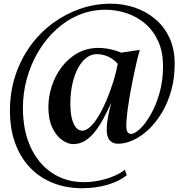

<svg xmlns="http://www.w3.org/2000/svg" viewBox="-20 -744 964 1014"><path d="M32.5 -159Q32.5 -258 60.8 -344.2Q89 -430.5 139.5 -500.5Q190 -570.5 257.5 -620.5Q325 -670.5 403.2 -697.5Q481.5 -724.5 564.5 -724.5Q631 -724.5 691.5 -704Q752 -683.5 799.8 -643.5Q847.5 -603.5 875 -544.2Q902.5 -485 902.5 -407.5Q902.5 -330 884 -264.5Q865.5 -199 834 -147.2Q802.5 -95.5 763.8 -59.2Q725 -23 683.8 -4Q642.5 15 605 15Q584 15 570.2 6.2Q556.5 -2.5 550 -19Q543.5 -35.5 543.5 -59Q543.5 -71.5 545 -88.8Q546.5 -106 551.8 -132.8Q557 -159.5 567.5 -201Q547.5 -157.5 526.5 -118.2Q505.5 -79 481.5 -48.5Q457.5 -18 429.2 -0.5Q401 17 366 17Q338 17 307.5 -4.8Q277 -26.5 256.2 -70Q235.5 -113.5 235.5 -177.5Q235.5 -233 253.2 -288.2Q271 -343.5 305.5 -389.5Q340 -435.5 389.2 -463.2Q438.5 -491 501 -491Q521 -491 542 -487.8Q563 -484.5 583 -479Q603 -473.5 620 -466L718.5 -480.5Q710 -452.5 700.8 -412.8Q691.5 -373 682.5 -329.2Q673.5 -285.5 666.2 -243.5Q659 -201.5 654.5 -169.5Q651 -142.5 649 -119.2Q647 -96 647 -79.5Q647 -59 652.8 -48Q658.5 -37 672 -37Q691.5 -37 720 -64Q748.5 -91 776.2 -139.5Q804 -188 822.5 -253Q841 -318 841 -393.5Q841 -470.5 815.2 -526.8Q789.5 -583 746 -619.8Q702.5 -656.5 648 -674.5Q593.5 -692.5 536.5 -692.5Q462 -692.5 396 -664.8Q330 -637 275.8 -587.2Q221.5 -537.5 182.5 -471.8Q143.5 -406 122.2 -330Q101 -254 101 -173.5Q101 -54.5 141.8 33.2Q182.5 121 254.8 169.2Q327 217.5 421.5 218Q463 218 504.5 209.5Q546 201 581.2 186Q616.5 171 639.5 152.5L649.5 181.5Q610 213.5 548 231.8Q486 250 413 250Q331 250 261.2 222.8Q191.5 195.5 140.2 142.8Q89 90 60.8 14Q32.5 -62 32.5 -159ZM351.5 -193Q352 -147.5 360 -116.5Q368 -85.5 382 -69.8Q396 -54 414 -54Q435.5 -54 458 -75.5Q480.5 -97 502.2 -133.8Q524 -170.5 543.2 -216.2Q562.5 -262 577.8 -311.2Q593 -360.5 602 -407Q587.5 -423.5 569.8 -435Q552 -446.5 532.2 -452.2Q512.5 -458 491 -458Q461.5 -458 436.2 -438.8Q411 -419.5 392 -384.2Q373 -349 362.2 -300.5Q351.5 -252 351.5 -193Z"/></svg>

Font: Merriweather 120pt SemiBold
Style: Italic
Weight: 600
Italic angle: -7.8°
Version: Version 2.101